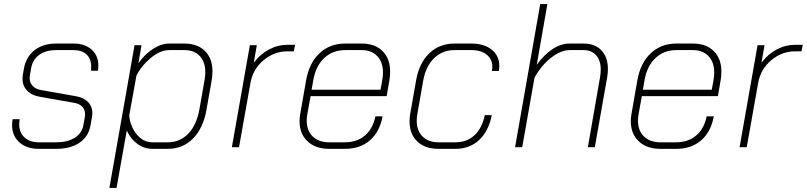

<svg xmlns="http://www.w3.org/2000/svg" viewBox="-20 -720 3946 939"><path d="M39 -109Q39 -122 42 -137H76Q74 -121 74 -113Q74 -72 99.5 -48Q125 -24 170 -24H255Q310 -24 345 -46Q380 -68 387 -104L395 -148Q396 -152 396 -161Q396 -184 382 -198.5Q368 -213 343 -217L173 -247Q134 -254 112 -277.5Q90 -301 90 -334Q90 -344 91 -350L97 -385Q108 -443 149.5 -475Q191 -507 255 -507H340Q395 -507 428 -477.5Q461 -448 461 -400Q461 -383 459 -374H425Q426 -381 426 -393Q426 -432 403.5 -453.5Q381 -475 340 -475H255Q204 -475 171.5 -451.5Q139 -428 132 -385L126 -350Q125 -346 125 -338Q125 -315 140.5 -299Q156 -283 184 -279L354 -249Q391 -242 411.5 -220Q432 -198 432 -166Q432 -160 430 -148L422 -104Q412 -51 368 -21.5Q324 8 255 8H170Q110 8 74.5 -24Q39 -56 39 -109Z M638 -499H672L657 -411Q688 -455 728.5 -481Q769 -507 808 -507H882Q946 -507 982.5 -470.5Q1019 -434 1019 -371Q1019 -353 1016 -332L990 -184Q974 -93 924 -42.5Q874 8 800 8H726Q685 8 651.5 -16.5Q618 -41 600 -82L550 199H515ZM800 -24Q860 -24 900.5 -66Q941 -108 955 -184L981 -332Q984 -350 984 -367Q984 -417 957 -446Q930 -475 882 -475H808Q763 -475 716.5 -436Q670 -397 647 -349L612 -155Q614 -126 628 -95.5Q642 -65 667 -44.5Q692 -24 726 -24Z M1202 -499H1236L1221 -413Q1252 -455 1295.5 -478Q1339 -501 1386 -501H1423L1417 -469H1386Q1321 -469 1269 -425.5Q1217 -382 1205 -315L1149 0H1114Z M1445 -127Q1445 -143 1448 -161L1477 -327Q1492 -412 1542.5 -459.5Q1593 -507 1668 -507H1749Q1814 -507 1851 -470Q1888 -433 1888 -370Q1888 -352 1885 -331L1871 -250H1499L1483 -161Q1480 -146 1480 -131Q1480 -81 1509.5 -52.5Q1539 -24 1590 -24H1666Q1726 -24 1765 -57.5Q1804 -91 1816 -151H1851Q1837 -75 1789 -33.5Q1741 8 1666 8H1590Q1523 8 1484 -29Q1445 -66 1445 -127ZM1841 -281 1850 -331Q1853 -349 1853 -365Q1853 -416 1825 -445.5Q1797 -475 1749 -475H1668Q1607 -475 1565.5 -436Q1524 -397 1512 -327L1504 -281Z M1983 -126Q1983 -143 1986 -162L2015 -327Q2030 -412 2079.5 -459.5Q2129 -507 2203 -507H2285Q2348 -507 2385 -477Q2422 -447 2422 -397Q2422 -389 2420 -373H2386Q2388 -387 2388 -392Q2388 -430 2360.5 -452.5Q2333 -475 2285 -475H2203Q2144 -475 2103.5 -436Q2063 -397 2050 -327L2021 -162Q2018 -146 2018 -130Q2018 -81 2046.5 -52.5Q2075 -24 2125 -24H2207Q2264 -24 2301 -59Q2338 -94 2351 -157H2385Q2370 -79 2323.5 -35.5Q2277 8 2207 8H2125Q2059 8 2021 -28Q1983 -64 1983 -126Z M2622 -700H2657L2605 -403Q2642 -454 2683 -480.5Q2724 -507 2766 -507H2834Q2890 -507 2921.5 -473.5Q2953 -440 2953 -383Q2953 -365 2950 -345L2889 0H2855L2915 -345Q2918 -363 2918 -380Q2918 -424 2895.5 -449.5Q2873 -475 2834 -475H2766Q2723 -475 2675 -437.5Q2627 -400 2594 -340L2534 0H2499Z M3065 -127Q3065 -143 3068 -161L3097 -327Q3112 -412 3162.5 -459.5Q3213 -507 3288 -507H3369Q3434 -507 3471 -470Q3508 -433 3508 -370Q3508 -352 3505 -331L3491 -250H3119L3103 -161Q3100 -146 3100 -131Q3100 -81 3129.5 -52.5Q3159 -24 3210 -24H3286Q3346 -24 3385 -57.5Q3424 -91 3436 -151H3471Q3457 -75 3409 -33.5Q3361 8 3286 8H3210Q3143 8 3104 -29Q3065 -66 3065 -127ZM3461 -281 3470 -331Q3473 -349 3473 -365Q3473 -416 3445 -445.5Q3417 -475 3369 -475H3288Q3227 -475 3185.5 -436Q3144 -397 3132 -327L3124 -281Z M3685 -499H3719L3704 -413Q3735 -455 3778.5 -478Q3822 -501 3869 -501H3906L3900 -469H3869Q3804 -469 3752 -425.5Q3700 -382 3688 -315L3632 0H3597Z"/></svg>

Font: Bai Jamjuree ExtraLight
Style: Italic
Weight: 275
Italic angle: -10°
Version: Version 1.000; ttfautohint (v1.6)